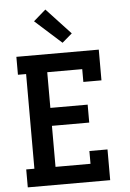

<svg xmlns="http://www.w3.org/2000/svg" viewBox="-63 -1031 727 1077"><g transform="rotate(-5 300.0 -492.5)"><path d="M49 0V-101H95V-634H49V-735H513V-562H411V-634H214V-433H424V-332H214V-101H411V-173H513V0ZM314 -791 165 -925 234 -985 370 -839Z"/></g></svg>

Font: Iosevka Etoile
Style: Bold
Weight: 700
Designer: Belleve Invis
Foundry: Belleve Invis
Version: Version 28.1.0; ttfautohint (v1.8.4)